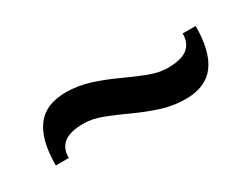

<svg xmlns="http://www.w3.org/2000/svg" viewBox="-30 -511 672 513"><g transform="rotate(-30 305.5 -255.0)"><path d="M441 -167Q403 -167 366 -179Q329 -191 294.5 -207Q260 -223 229 -235Q198 -247 171 -247Q129 -247 110 -232Q91 -217 91 -187H51Q51 -265 80 -304Q109 -343 171 -343Q209 -343 246 -331Q283 -319 317.5 -303Q352 -287 383 -275Q414 -263 441 -263Q483 -263 502 -278Q521 -293 521 -323H561Q561 -245 532 -206Q503 -167 441 -167Z"/></g></svg>

Font: El Messiri
Style: Bold
Weight: 700
Designer: Mohamed Gaber
Foundry: Kief Type Foundry
Version: Version 2.020; ttfautohint (v1.8.3)